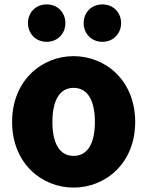

<svg xmlns="http://www.w3.org/2000/svg" viewBox="-20 -838 677 872"><path d="M314 14C459 14 594 -96 594 -284C594 -473 459 -583 314 -583C170 -583 35 -473 35 -284C35 -96 170 14 314 14ZM314 -130C249 -130 218 -190 218 -284C218 -379 249 -439 314 -439C380 -439 411 -379 411 -284C411 -190 380 -130 314 -130ZM192 -648C242 -648 277 -686 277 -733C277 -781 242 -818 192 -818C142 -818 107 -781 107 -733C107 -686 142 -648 192 -648ZM445 -648C495 -648 530 -686 530 -733C530 -781 495 -818 445 -818C395 -818 360 -781 360 -733C360 -686 395 -648 445 -648Z"/></svg>

Font: Noto Sans Korean Black
Style: Bold
Weight: 900
Designer: Ryoko NISHIZUKA (kana & ideographs); Paul D. Hunt (Latin, Greek & Cyrillic); Wenlong ZHANG (bopomofo); Sandoll Communica
Foundry: Adobe Systems Incorporated
Version: Version 1.000;PS 1;hotconv 1.0.78;makeotf.lib2.5.61930